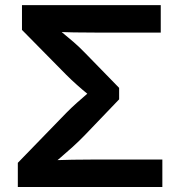

<svg xmlns="http://www.w3.org/2000/svg" viewBox="-20 -748 721 768"><path d="M51.3 0V-96.7L245.1 -296.4Q264.2 -315.9 287.4 -336.7Q310.5 -357.4 332.5 -376Q354.5 -394.5 369.6 -407.2V-339.4Q354.5 -352.5 332.8 -370.1Q311 -387.7 288.1 -408.2Q265.1 -428.7 245.6 -448.2L67.9 -628.4V-727.5H623V-617.7H361.8Q317.4 -617.7 275.6 -618.4Q233.9 -619.1 196.8 -620.6L188.5 -650.9Q207 -635.7 229 -617.9Q251 -600.1 274.7 -579.6Q298.3 -559.1 321.3 -535.2L456.5 -396.5V-350.6L321.3 -209.5Q296.4 -183.6 270.5 -160.2Q244.6 -136.7 220.9 -116.7Q197.3 -96.7 178.7 -80.6L186 -106.9Q226.1 -108.4 269.8 -109.1Q313.5 -109.9 361.8 -109.9H629.4V0Z"/></svg>

Font: Inter 18pt SemiBold
Style: Regular
Weight: 600
Designer: Rasmus Andersson
Foundry: rsms
Version: Version 4.001;git-66647c0bb